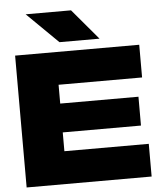

<svg xmlns="http://www.w3.org/2000/svg" viewBox="-63 -1033 929 1088"><g transform="rotate(-5 401.5 -489.0)"><path d="M275 -564H750V-750H44V0H755V-186H275V-293H720V-457H275ZM382 -978H124L301 -804H529Z"/></g></svg>

Font: Bounded ExtBd
Style: Regular
Weight: 800
Designer: Vlad Churkin
Version: Version 3.0